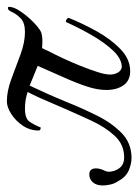

<svg xmlns="http://www.w3.org/2000/svg" viewBox="10 -470 412 573"><g transform="rotate(-90 216.5 -183.0)"><path d="M179 -315Q150 -315 140.5 -301.5Q131 -288 123 -268Q114 -268 114 -274Q114 -300 128.5 -321.5Q143 -343 163.5 -356Q184 -369 201 -369Q232 -369 268 -355.5Q304 -342 340.5 -328.5Q377 -315 408 -315Q436 -315 449 -328Q462 -341 467.5 -353.5Q473 -366 479 -366Q483 -366 483 -363V-362Q483 -348 469 -327.5Q455 -307 437.5 -290Q420 -273 408 -267Q397 -263 380 -263Q370 -263 360 -264Q358 -260 355.5 -255Q353 -250 351 -245Q342 -228 330 -202.5Q318 -177 307 -149.5Q296 -122 288.5 -98.5Q281 -75 281 -61Q281 -49 286.5 -38.5Q292 -28 303 -26Q328 -26 352.5 -52Q377 -78 399 -116.5Q421 -155 438 -193Q442 -193 446 -190.5Q450 -188 450 -184Q434 -144 410.5 -101.5Q387 -59 357 -30Q327 -1 291 -1Q263 -1 249 -21Q235 -41 235 -72Q235 -85 237.5 -99.5Q240 -114 245 -129Q255 -160 272.5 -199Q290 -238 307 -277Q292 -283 277.5 -289Q263 -295 248 -301Q238 -280 224.5 -250Q211 -220 198 -188Q180 -143 158 -99Q136 -55 106 -26Q76 3 32 3Q14 3 -5.5 -5.5Q-25 -14 -38 -38Q-45 -49 -47.5 -61.5Q-50 -74 -50 -82Q-50 -102 -40.5 -112.5Q-31 -123 -17 -123Q1 -123 1 -103Q1 -91 -6 -77Q-9 -71 -9 -65Q-9 -48 1.5 -33.5Q12 -19 34 -19Q72 -19 98 -47Q124 -75 143 -116Q162 -157 179 -196Q185 -209 193.5 -229.5Q202 -250 211.5 -271Q221 -292 229 -307Q217 -311 205 -313Q193 -315 179 -315Z"/></g></svg>

Font: Great Vibes
Style: Regular
Weight: 400
Designer: Robert E. Leuschke, Viktoriya Grabowska, Viviana Monsalve, Eben Sorkin
Foundry: Robert E. Leuschke
Version: Version 1.103; ttfautohint (v1.8.4.7-5d5b)